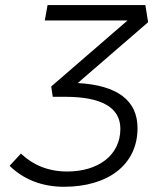

<svg xmlns="http://www.w3.org/2000/svg" viewBox="-20 -713 626 743"><path d="M227.5 9.8C396 9.8 512.2 -73.7 512.2 -217.3C512.2 -324.2 434.1 -383.3 280.8 -391.6L553.2 -627L542.5 -693.4H164.1L153.3 -633.8H473.6L178.2 -378.4L184.1 -338.4H232.4C373.5 -338.4 445.8 -296.4 445.8 -214.8C445.8 -110.4 357.9 -49.3 240.2 -49.3C168 -49.3 108.4 -73.7 61 -118.7L17.1 -71.3C70.8 -19 142.1 9.8 227.5 9.8Z"/></svg>

Font: Cascadia Code NF Light
Style: Italic
Weight: 300
Italic angle: -10°
Monospace: yes
Designer: Aaron Bell
Foundry: Saja Typeworks
Version: Version 2404.023